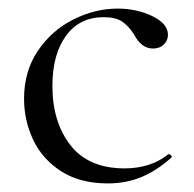

<svg xmlns="http://www.w3.org/2000/svg" viewBox="-20 -415 451 447"><path d="M36 -185Q36 -249 68 -296.5Q100 -344 150.5 -369.5Q201 -395 254 -395Q298 -395 334.5 -377.5Q371 -360 371 -334Q371 -321 361.5 -311.5Q352 -302 336 -302Q309 -302 292 -335Q279 -355 264 -365Q249 -375 221 -375Q165 -375 133.5 -331.5Q102 -288 102 -215Q102 -131 144 -77Q186 -23 270 -23Q331 -23 372 -56H373Q376 -56 378.5 -53Q381 -50 379 -48Q344 -17 308.5 -2.5Q273 12 231 12Q166 12 122 -16.5Q78 -45 57 -90Q36 -135 36 -185Z"/></svg>

Font: Cormorant Infant
Style: Regular
Weight: 400
Designer: Christian Thalmann (Catharsis Fonts)
Foundry: Catharsis Fonts
Version: Version 4.000